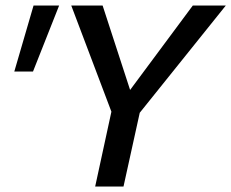

<svg xmlns="http://www.w3.org/2000/svg" viewBox="-20 -678 841 698"><path d="M488 -268 429 0H326L385 -272L239 -658H353L453 -351L681 -658H801ZM32 -418 102 -658H195L100 -418Z"/></svg>

Font: Ysabeau Semibold
Style: Italic
Weight: 600
Italic angle: -12°
Designer: Christian Thalmann (Catharsis Fonts)
Version: Version 0.003